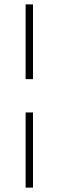

<svg xmlns="http://www.w3.org/2000/svg" viewBox="-20 -627 268 878"><path d="M97.2 -265.1V-606.9H130.9V-265.1ZM97.2 -112.8H130.9V231H97.2Z"/></svg>

Font: Unna Light
Style: Regular
Weight: 300
Designer: Jorge de Buen Unna
Foundry: Omnibus-Type
Version: Version 2.007;PS 002.007;hotconv 1.0.88;makeotf.lib2.5.64775